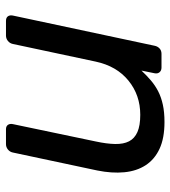

<svg xmlns="http://www.w3.org/2000/svg" viewBox="16 -576 570 642"><g transform="rotate(-90 301.0 -255.0)"><path d="M52 -215 112 -497Q114 -507 122 -513.5Q130 -520 140 -520H190Q200 -520 204.5 -513.5Q209 -507 207 -497L149 -220Q141 -183 140.5 -155Q140 -127 149.5 -108.5Q159 -90 180.5 -80.5Q202 -71 238 -71Q304 -71 352.5 -110.5Q401 -150 416 -220L475 -497Q477 -507 485 -513.5Q493 -520 503 -520H552Q563 -520 567.5 -513.5Q572 -507 570 -497L469 -23Q467 -13 460 -6.5Q453 0 442 0H396Q386 0 380.5 -6.5Q375 -13 377 -23L386 -67Q369 -49 352.5 -35Q336 -21 316.5 -11Q297 -1 272 4.5Q247 10 214 10Q160 10 124.5 -6.5Q89 -23 69.5 -53Q50 -83 46 -124.5Q42 -166 52 -215Z"/></g></svg>

Font: SVN-Rubik
Style: Italic
Weight: 400
Italic angle: -12°
Designer: Hubert and Fischer
Foundry: Hubert & Fischer
Version: Version 2.101; ttfautohint (v1.8.3)